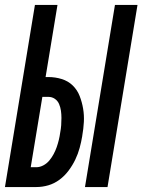

<svg xmlns="http://www.w3.org/2000/svg" viewBox="-33 -755 575 775"><path d="M310 0 431 -735H522L401 0ZM-13 0 108 -735H199L151 -444H162Q190 -444 216 -436Q242 -428 260.5 -410Q279 -392 288.5 -367.5Q298 -343 302.5 -316.5Q307 -290 305.5 -262.5Q304 -235 299 -207V-206Q295 -182 288.5 -158Q282 -134 271 -111Q260 -88 244 -66.5Q228 -45 207 -29.5Q186 -14 162 -7Q138 0 113 0ZM113 -80Q128 -80 142 -87.5Q156 -95 166 -107Q176 -119 183.5 -133Q191 -147 196 -161.5Q201 -176 204.5 -190.5Q208 -205 210 -220Q213 -235 214 -249.5Q215 -264 215 -279Q215 -294 213 -308Q211 -322 205.5 -335Q200 -348 188.5 -356Q177 -364 162 -364H138L91 -80Z"/></svg>

Font: Iosevka Curly Medium
Style: Italic
Weight: 500
Italic angle: -9°
Monospace: yes
Designer: Belleve Invis
Foundry: Belleve Invis
Version: Version 22.1.2; ttfautohint (v1.8.4)